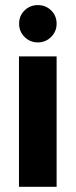

<svg xmlns="http://www.w3.org/2000/svg" viewBox="-20 -723 293 743"><path d="M53.4 0V-504.7H199.1V0ZM126.4 -558.9Q96.1 -558.9 75 -580.1Q53.9 -601.2 53.9 -631.5Q53.9 -661.8 75 -682.6Q96.1 -703.3 126.5 -703.3Q156.9 -703.3 178 -682.6Q199.1 -661.8 199.1 -631.5Q199.1 -601.2 177.9 -580.1Q156.7 -558.9 126.4 -558.9Z"/></svg>

Font: Russolo 10pt ExtraLight
Style: Regular
Weight: 200
Designer: Micah Stupak-Hahn
Version: Version 1.000